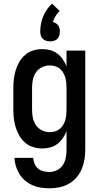

<svg xmlns="http://www.w3.org/2000/svg" viewBox="-20 -793 540 1036"><path d="M247 223Q223 223 200 219.5Q177 216 155.5 206.5Q134 197 116 182Q98 167 85.5 147Q73 127 66 104.5Q59 82 58 59H159Q160 75 166.5 90.5Q173 106 185.5 116.5Q198 127 214 131Q230 135 247 135Q268 135 288 125Q308 115 319.5 97Q331 79 335 57.5Q339 36 339 15V-85Q331 -65 318.5 -47Q306 -29 289 -16Q272 -3 251 2.5Q230 8 208 8Q184 8 160 1Q136 -6 117 -22Q98 -38 85.5 -59Q73 -80 65.5 -103.5Q58 -127 55 -151.5Q52 -176 52 -200V-320Q52 -344 55 -368.5Q58 -393 65.5 -416.5Q73 -440 85.5 -461Q98 -482 117 -498Q136 -514 160 -521Q184 -528 208 -528Q230 -528 251 -522.5Q272 -517 289 -504Q306 -491 318.5 -473Q331 -455 339 -435V-520H440V15Q440 42 435.5 68.5Q431 95 420.5 120Q410 145 392 165.5Q374 186 350.5 199Q327 212 300.5 217.5Q274 223 247 223ZM249 -80Q263 -80 277 -84Q291 -88 302 -97Q313 -106 320.5 -118.5Q328 -131 332 -144.5Q336 -158 337.5 -172Q339 -186 339 -200V-320Q339 -334 337.5 -348Q336 -362 332 -375.5Q328 -389 320.5 -401.5Q313 -414 302 -423Q291 -432 277 -436Q263 -440 249 -440Q227 -440 207 -430.5Q187 -421 174.5 -403Q162 -385 157.5 -363.5Q153 -342 153 -320V-200Q153 -178 157.5 -156.5Q162 -135 174.5 -117Q187 -99 207 -89.5Q227 -80 249 -80ZM250 -570Q239 -570 228.5 -573Q218 -576 210.5 -583.5Q203 -591 200 -601.5Q197 -612 197 -623Q197 -644 201 -664.5Q205 -685 213 -704.5Q221 -724 233 -741.5Q245 -759 261 -773L302 -734Q289 -722 280 -706.5Q271 -691 265 -674Q274 -672 281.5 -667.5Q289 -663 294 -656Q299 -649 301 -640Q303 -631 303 -623Q303 -612 300 -601.5Q297 -591 289.5 -583.5Q282 -576 271.5 -573Q261 -570 250 -570Z"/></svg>

Font: Iosevka Custom Semibold
Style: Regular
Weight: 600
Designer: Belleve Invis
Foundry: Belleve Invis
Version: Version 27.0.2; ttfautohint (v1.8.4)